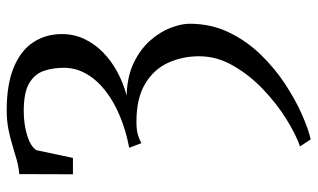

<svg xmlns="http://www.w3.org/2000/svg" viewBox="-203 -585 924 558"><g transform="rotate(-90 259.0 -306.0)"><path d="M133 135 112.5 104Q148 91.5 192.5 63.8Q237 36 278.5 -3.5Q320 -43 347.2 -90.5Q374.5 -138 374.5 -189Q374.5 -238 355.5 -279.5Q336.5 -321 294.5 -346.2Q252.5 -371.5 184 -371.5Q159 -371.5 144 -366.5Q129 -361.5 122 -357L108.5 -392.5Q158.5 -402 200.5 -419.5Q242.5 -437 274 -461.5Q305.5 -486 323.2 -516.8Q341 -547.5 341 -582.5Q341 -613.5 332.2 -640Q323.5 -666.5 296.8 -682.8Q270 -699 215 -699Q177 -699 144.5 -689Q112 -679 101.5 -662L79 -556H31.5L32 -712Q51.5 -713.5 71.8 -719Q92 -724.5 114.5 -731.5Q137 -738.5 162.2 -743.5Q187.5 -748.5 217.5 -748.5Q293 -748.5 342.2 -728Q391.5 -707.5 415.2 -671.2Q439 -635 439 -588Q439 -553.5 425 -523.5Q411 -493.5 386.5 -469.2Q362 -445 329.8 -427.5Q297.5 -410 260.5 -400Q315.5 -398.5 355 -379.5Q394.5 -360.5 420 -331.8Q445.5 -303 457.2 -272Q469 -241 469 -217Q469 -155 444 -103Q419 -51 378.8 -9.8Q338.5 31.5 292.5 61.5Q246.5 91.5 204.2 110Q162 128.5 133 135Z"/></g></svg>

Font: Merriweather 24pt SemiCondensed Light
Style: Regular
Weight: 300
Width: 4
Designer: Eben Sorkin
Foundry: Eben Sorkin
Version: Version 2.100